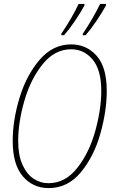

<svg xmlns="http://www.w3.org/2000/svg" viewBox="-20 -951 577 982"><path d="M45 -230Q45 -336 80 -451Q115 -566 182.5 -645Q250 -724 344 -724Q422 -724 474 -666Q526 -608 526 -486Q526 -384 493.5 -268Q461 -152 394 -70.5Q327 11 229 11Q148 11 96.5 -49.5Q45 -110 45 -230ZM498 -486Q498 -593 454 -646Q410 -699 344 -699Q260 -699 198.5 -623Q137 -547 105 -436.5Q73 -326 73 -230Q73 -158 94.5 -109.5Q116 -61 151 -37.5Q186 -14 228 -14Q314 -14 375.5 -92.5Q437 -171 467.5 -282Q498 -393 498 -486ZM294 -779Q350 -862 382 -931H412V-923Q393 -888 364 -845Q335 -802 308 -771H293ZM404 -779Q459 -862 492 -931H522V-923Q503 -888 474 -845Q445 -802 418 -771H403Z"/></svg>

Font: Noto Serif CondThin
Style: Italic
Weight: 250
Width: 3
Italic angle: -12°
Designer: Monotype Design Team
Foundry: Monotype Imaging Inc.
Version: Version 1.001